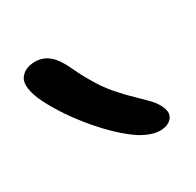

<svg xmlns="http://www.w3.org/2000/svg" viewBox="-86 -904 531 521"><g transform="rotate(-30 179.0 -643.0)"><path d="M279.8 -477.1Q253.4 -477.1 219.2 -498Q172.9 -528.8 123.3 -587.2Q73.7 -645.5 43 -705.1Q28.8 -733.4 25.9 -754.4Q22.9 -775.4 30.5 -786.9Q38.1 -798.3 50 -803.7Q62 -809.1 78.1 -809.1Q104 -809.1 122.8 -792.5Q141.6 -775.9 158.2 -738.8Q168 -717.3 179.7 -697.3Q191.4 -677.2 200.2 -664.1Q209 -650.9 223.6 -634Q238.3 -617.2 244.9 -610.4Q251.5 -603.5 268.6 -586.9Q285.6 -570.3 290 -565.9Q310.1 -546.4 317.9 -529.1Q325.7 -511.7 321.8 -500.7Q317.9 -489.7 306.9 -483.4Q295.9 -477.1 279.8 -477.1Z"/></g></svg>

Font: Shantell Sans Irregular Bouncy
Style: Regular
Weight: 400
Designer: Stephen Nixon, Anya Danilova, Shantell Martin
Foundry: Arrow Type
Version: Version 1.006;[9816181b4]